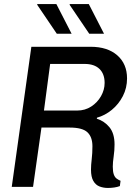

<svg xmlns="http://www.w3.org/2000/svg" viewBox="-20 -915 642 940"><path d="M508.5 5.2Q486.5 5.2 467.5 -2Q448.5 -9.2 437 -29Q425.5 -48.8 425.5 -84.2Q425.5 -107.2 429 -135.8Q432.5 -164.2 432.5 -199Q432.5 -244.2 408 -267.4Q383.5 -290.5 320.8 -290.5H183L141.8 0H37.5L133.5 -686H423.2Q506.5 -686 554.2 -644.1Q602 -602.2 602 -531.2Q602 -484.2 581.5 -444.5Q561 -404.8 527.5 -377.2Q494 -349.8 454.8 -338.8L454 -333.8Q491.2 -322.2 516 -291.9Q540.8 -261.5 540.8 -207.5Q540.8 -178 536.5 -149.1Q532.2 -120.2 532.2 -99Q532.2 -74.8 537.1 -61.1Q542 -47.5 550.5 -41.1Q559 -34.8 570.2 -29.8L566.8 -4Q554.5 0.8 538.9 3Q523.2 5.2 508.5 5.2ZM195.2 -373.8H358Q396.2 -373.8 426.5 -393.4Q456.8 -413 474.5 -444.1Q492.2 -475.2 492.2 -509Q492.2 -553.2 466.9 -577.6Q441.5 -602 394.5 -602H225.5ZM416.8 -750 320.5 -892 322.2 -895H414.8L489.2 -750ZM258 -750 161.8 -892 162.8 -895H256L330.5 -750Z"/></svg>

Font: Chivo Mono Medium
Style: Italic
Weight: 500
Italic angle: -8.05°
Monospace: yes
Designer: Hector Gatti
Foundry: Omnibus-Type
Version: Version 1.008